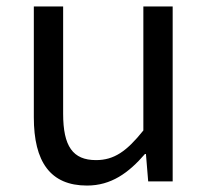

<svg xmlns="http://www.w3.org/2000/svg" viewBox="-20 -563 647 596"><path d="M250 13C325 13 379 -26 430 -85H433L440 0H516V-543H425V-158C373 -93 334 -66 278 -66C206 -66 176 -109 176 -210V-543H85V-199C85 -61 136 13 250 13Z"/></svg>

Font: Source Han Sans HK
Style: Regular
Weight: 400
Designer: Ryoko NISHIZUKA 西塚涼子 (kana, bopomofo & ideographs); Paul D. Hunt (Latin, Greek & Cyrillic); Sandoll Communications 산돌커뮤니
Foundry: Adobe
Version: Version 2.000;hotconv 1.0.107;makeotfexe 2.5.65593